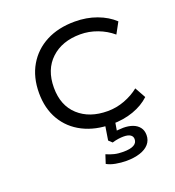

<svg xmlns="http://www.w3.org/2000/svg" viewBox="-128 -604 821 899"><g transform="rotate(-20 283.0 -155.0)"><path d="M343 8Q262 8 201 -23Q140 -54 106.5 -111Q73 -168 73 -245Q73 -324 107 -382Q141 -440 201.5 -471.5Q262 -503 344 -503Q403 -503 453 -484.5Q503 -466 537 -434L507 -379Q474 -407 432.5 -422.5Q391 -438 348 -438Q257 -438 202 -386.5Q147 -335 147 -245Q147 -156 202 -106Q257 -56 347 -56Q391 -56 432 -71.5Q473 -87 504 -112L534 -58Q501 -27 452 -9.5Q403 8 343 8ZM350 193Q323 193 296.5 188Q270 183 253 173L267 130Q288 139 306.5 143.5Q325 148 351 148Q385 148 402.5 138.5Q420 129 420 110Q420 96 408.5 88.5Q397 81 375 81Q363 81 348.5 83Q334 85 318 90L301 74L316 -20H366L353 57L330 49Q346 45 360.5 43.5Q375 42 388 42Q414 42 434.5 49.5Q455 57 467 72.5Q479 88 479 111Q479 137 463 155.5Q447 174 417.5 183.5Q388 193 350 193Z"/></g></svg>

Font: Nunito Sans 7pt SemiExpanded Light
Style: Regular
Weight: 300
Width: 6
Designer: Vernon Adams
Foundry: Vernon Adams
Version: Version 3.101;gftools[0.9.27]